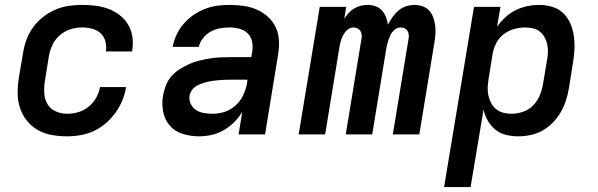

<svg xmlns="http://www.w3.org/2000/svg" viewBox="-20 -548 2440 783"><path d="M254 8Q222 8 191 2.5Q160 -3 134 -18Q108 -33 89.5 -56Q71 -79 61.5 -108Q52 -137 52 -168.5Q52 -200 57 -232L74 -332Q78 -359 88 -386Q98 -413 115 -436.5Q132 -460 155.5 -478.5Q179 -497 205.5 -508.5Q232 -520 260 -524Q288 -528 315 -528Q343 -528 370.5 -524.5Q398 -521 423 -511.5Q448 -502 468.5 -486Q489 -470 502.5 -447.5Q516 -425 520 -397.5Q524 -370 519 -342Q519 -341 519 -340Q519 -339 519 -338H412Q412 -339 412 -339.5Q412 -340 412 -340Q415 -361 409.5 -380.5Q404 -400 389.5 -413Q375 -426 355.5 -431Q336 -436 315 -436Q291 -436 267 -428.5Q243 -421 223.5 -404Q204 -387 193.5 -364Q183 -341 179 -317L163 -217Q159 -192 160.5 -167.5Q162 -143 173.5 -123.5Q185 -104 207 -94Q229 -84 254 -84Q276 -84 299 -90.5Q322 -97 341 -112.5Q360 -128 372 -149Q384 -170 388 -193H494Q490 -166 479 -139Q468 -112 451 -88.5Q434 -65 411.5 -45.5Q389 -26 363 -14Q337 -2 309 3Q281 8 254 8Z M791 8Q757 8 725 -2Q693 -12 672.5 -35.5Q652 -59 645.5 -92Q639 -125 645 -159Q649 -180 657 -200.5Q665 -221 679.5 -237.5Q694 -254 713 -266Q732 -278 752 -287Q772 -296 793 -301Q814 -306 835 -309.5Q856 -313 876.5 -314Q897 -315 918 -315H1005L1009 -340Q1012 -360 1007.5 -380Q1003 -400 989 -413Q975 -426 955.5 -431Q936 -436 915 -436Q896 -436 876.5 -432.5Q857 -429 839 -419Q821 -409 808 -392.5Q795 -376 791 -357H684Q689 -382 700 -406Q711 -430 728.5 -450.5Q746 -471 768.5 -486.5Q791 -502 815.5 -511.5Q840 -521 865 -524.5Q890 -528 915 -528Q945 -528 973.5 -524Q1002 -520 1027 -509Q1052 -498 1072.5 -479.5Q1093 -461 1104.5 -436.5Q1116 -412 1117.5 -383Q1119 -354 1114 -325L1061 0H953L968 -91Q968 -91 968 -91Q968 -91 968 -91Q968 -91 968 -91Q968 -91 968 -91Q953 -68 933.5 -48.5Q914 -29 890.5 -16Q867 -3 841.5 2.5Q816 8 791 8ZM848 -84Q873 -84 898 -92.5Q923 -101 942.5 -119.5Q962 -138 973 -162.5Q984 -187 988 -212L989 -223H918Q906 -223 894.5 -222.5Q883 -222 871.5 -221Q860 -220 848.5 -218.5Q837 -217 825 -214Q813 -211 801.5 -207Q790 -203 779.5 -196.5Q769 -190 762 -179.5Q755 -169 753 -158Q750 -140 758 -124Q766 -108 780 -99Q794 -90 812 -87Q830 -84 848 -84Z M1198 0 1284 -520H1392L1384 -472Q1392 -484 1402 -495Q1412 -506 1424.5 -513.5Q1437 -521 1451 -524.5Q1465 -528 1478 -528Q1496 -528 1511.5 -522.5Q1527 -517 1537.5 -505.5Q1548 -494 1554 -478.5Q1560 -463 1562 -447Q1570 -463 1580.5 -478Q1591 -493 1605 -505Q1619 -517 1636 -522.5Q1653 -528 1670 -528Q1671 -528 1671 -528Q1671 -528 1671 -528Q1688 -528 1704.5 -522Q1721 -516 1731.5 -503.5Q1742 -491 1747.5 -475Q1753 -459 1755 -442Q1757 -425 1755.5 -407Q1754 -389 1751 -371L1690 0H1582L1646 -389Q1648 -398 1647 -406.5Q1646 -415 1642 -422Q1638 -429 1630 -432.5Q1622 -436 1613 -436Q1605 -436 1596.5 -431.5Q1588 -427 1582 -420Q1576 -413 1572 -404.5Q1568 -396 1565 -387.5Q1562 -379 1560 -370.5Q1558 -362 1556 -354L1498 0H1390L1454 -389Q1456 -398 1455 -406.5Q1454 -415 1449.5 -422Q1445 -429 1437.5 -432.5Q1430 -436 1421 -436Q1412 -436 1404 -431.5Q1396 -427 1390 -420Q1384 -413 1379.5 -404.5Q1375 -396 1372 -387.5Q1369 -379 1367 -370.5Q1365 -362 1364 -354L1306 0Z M1791 215 1913 -520H2021L2007 -439Q2022 -460 2041 -477.5Q2060 -495 2083 -506.5Q2106 -518 2130.5 -523Q2155 -528 2178 -528Q2206 -528 2232.5 -520Q2259 -512 2277.5 -494Q2296 -476 2306.5 -451Q2317 -426 2320.5 -399Q2324 -372 2322.5 -344Q2321 -316 2316 -288L2300 -188Q2296 -163 2288 -138.5Q2280 -114 2267 -91Q2254 -68 2235 -48.5Q2216 -29 2193 -16Q2170 -3 2144.5 2.5Q2119 8 2094 8Q2068 8 2043.5 2Q2019 -4 2000.5 -19Q1982 -34 1969.5 -55.5Q1957 -77 1952 -101L1899 215ZM2066 -84Q2089 -84 2112.5 -92Q2136 -100 2153.5 -117.5Q2171 -135 2180.5 -157.5Q2190 -180 2194 -203L2211 -303Q2214 -320 2214.5 -336Q2215 -352 2211.5 -367.5Q2208 -383 2200.5 -396.5Q2193 -410 2181 -419.5Q2169 -429 2153 -432.5Q2137 -436 2121 -436Q2099 -436 2076 -429.5Q2053 -423 2034 -408.5Q2015 -394 2004 -372.5Q1993 -351 1989 -329L1973 -229Q1970 -211 1969 -193.5Q1968 -176 1971.5 -159.5Q1975 -143 1982.5 -128.5Q1990 -114 2002.5 -103.5Q2015 -93 2031.5 -88.5Q2048 -84 2066 -84Z"/></svg>

Font: Iosevka SS04 SmBd Ex Obl
Style: Regular
Weight: 600
Width: 7
Italic angle: -9°
Monospace: yes
Designer: Belleve Invis
Foundry: Belleve Invis
Version: Version 19.0.0; ttfautohint (v1.8.4)